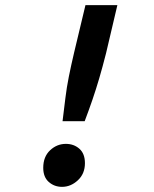

<svg xmlns="http://www.w3.org/2000/svg" viewBox="-20 -713 600 746"><path d="M223 -242Q229 -290 234 -331.5Q239 -373 247.5 -415.5Q256 -458 268 -509L312 -693H436L392 -506Q378 -451 365.5 -408.5Q353 -366 339.5 -326.5Q326 -287 309 -242ZM221 13Q191 13 169.5 -6Q148 -25 148 -61Q148 -104 174.5 -129Q201 -154 236 -154Q267 -154 288.5 -135Q310 -116 310 -79Q310 -38 282.5 -12.5Q255 13 221 13Z"/></svg>

Font: Ubuntu Sans Mono Medium
Style: Italic
Weight: 500
Italic angle: -13.5°
Monospace: yes
Designer: Dalton Maag Ltd
Foundry: Dalton Maag Ltd
Version: Version 1.006